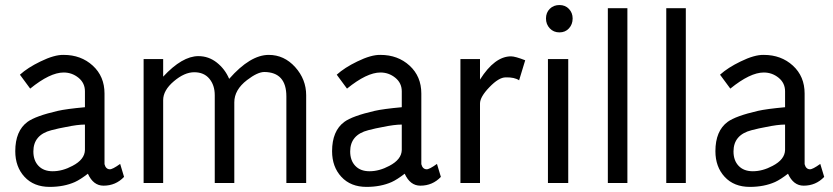

<svg xmlns="http://www.w3.org/2000/svg" viewBox="-20 -731 3327 767"><path d="M393.6 10.7Q352.5 10.7 331.1 -37.1Q300.8 -13.7 279.3 -3.9Q235.4 15.6 178.7 15.6Q115.2 15.6 78.1 -24.4Q41 -64.5 41 -127Q41 -208 89.8 -244.1Q122.1 -267.6 210.9 -288.1Q245.1 -295.9 319.3 -302.7V-366.2Q319.3 -399.4 293.5 -420.4Q267.6 -441.4 234.4 -441.4Q179.7 -441.4 100.6 -377L59.6 -432.6Q90.8 -460.9 141.6 -485.4Q197.3 -512.7 234.4 -511.7Q303.7 -511.7 350.6 -468.8Q397.5 -425.8 397.5 -357.4V-75.2Q402.3 -55.7 418 -54.7Q428.7 -53.7 460 -76.2L475.6 -24.4Q442.4 10.7 393.6 10.7ZM319.3 -233.4Q290 -233.4 243.2 -223.6Q215.8 -218.8 185.5 -210.9Q113.3 -192.4 113.3 -126Q113.3 -89.8 133.8 -68.4Q154.3 -46.9 190.4 -46.9Q229.5 -46.9 269.5 -68.4Q318.4 -93.8 319.3 -131.8Z M1124 0V-345.7Q1124 -442.4 1036.1 -443.4Q1008.8 -443.4 966.8 -411.1Q916 -372.1 916 -322.3V0H837.9V-350.6Q837.9 -390.6 816.4 -416.5Q794.9 -442.4 755.9 -442.4Q716.8 -442.4 674.3 -406.2Q631.8 -370.1 631.8 -331.1V0H553.7V-495.1H631.8V-424.8Q708 -506.8 772.5 -506.8Q813.5 -506.8 846.2 -481Q878.9 -455.1 895.5 -416Q979.5 -511.7 1053.7 -511.7Q1115.2 -511.7 1159.2 -462.9Q1203.1 -414.1 1203.1 -350.6V0Z M1659.2 10.7Q1618.2 10.7 1596.7 -37.1Q1566.4 -13.7 1544.9 -3.9Q1501 15.6 1444.3 15.6Q1380.9 15.6 1343.8 -24.4Q1306.6 -64.5 1306.6 -127Q1306.6 -208 1355.5 -244.1Q1387.7 -267.6 1476.6 -288.1Q1510.7 -295.9 1585 -302.7V-366.2Q1585 -399.4 1559.1 -420.4Q1533.2 -441.4 1500 -441.4Q1445.3 -441.4 1366.2 -377L1325.2 -432.6Q1356.4 -460.9 1407.2 -485.4Q1462.9 -512.7 1500 -511.7Q1569.3 -511.7 1616.2 -468.8Q1663.1 -425.8 1663.1 -357.4V-75.2Q1668 -55.7 1683.6 -54.7Q1694.3 -53.7 1725.6 -76.2L1741.2 -24.4Q1708 10.7 1659.2 10.7ZM1585 -233.4Q1555.7 -233.4 1508.8 -223.6Q1481.4 -218.8 1451.2 -210.9Q1378.9 -192.4 1378.9 -126Q1378.9 -89.8 1399.4 -68.4Q1419.9 -46.9 1456.1 -46.9Q1495.1 -46.9 1535.2 -68.4Q1584 -93.8 1585 -131.8Z M2053.7 -410.2Q2035.2 -422.9 2000 -421.9Q1972.7 -421.9 1935.1 -382.8Q1897.5 -343.8 1897.5 -317.4V0H1819.3V-495.1H1897.5V-413.1Q1956.1 -505.9 2021.5 -505.9Q2038.1 -505.9 2078.1 -490.2Z M2214.8 -601.6Q2191.4 -601.6 2176.3 -617.7Q2161.1 -633.8 2161.1 -657.2Q2161.1 -680.7 2176.3 -695.8Q2191.4 -710.9 2214.8 -710.9Q2238.3 -710.9 2252.9 -695.3Q2267.6 -679.7 2267.6 -657.2Q2267.6 -633.8 2252.9 -617.7Q2238.3 -601.6 2214.8 -601.6ZM2168.9 0V-495.1H2250V0Z M2486.3 0H2408.2V-698.2H2486.3Z M2719.7 0H2641.6V-698.2H2719.7Z M3190.4 10.7Q3149.4 10.7 3127.9 -37.1Q3097.7 -13.7 3076.2 -3.9Q3032.2 15.6 2975.6 15.6Q2912.1 15.6 2875 -24.4Q2837.9 -64.5 2837.9 -127Q2837.9 -208 2886.7 -244.1Q2918.9 -267.6 3007.8 -288.1Q3042 -295.9 3116.2 -302.7V-366.2Q3116.2 -399.4 3090.3 -420.4Q3064.5 -441.4 3031.2 -441.4Q2976.6 -441.4 2897.5 -377L2856.4 -432.6Q2887.7 -460.9 2938.5 -485.4Q2994.1 -512.7 3031.2 -511.7Q3100.6 -511.7 3147.5 -468.8Q3194.3 -425.8 3194.3 -357.4V-75.2Q3199.2 -55.7 3214.8 -54.7Q3225.6 -53.7 3256.8 -76.2L3272.5 -24.4Q3239.3 10.7 3190.4 10.7ZM3116.2 -233.4Q3086.9 -233.4 3040 -223.6Q3012.7 -218.8 2982.4 -210.9Q2910.2 -192.4 2910.2 -126Q2910.2 -89.8 2930.7 -68.4Q2951.2 -46.9 2987.3 -46.9Q3026.4 -46.9 3066.4 -68.4Q3115.2 -93.8 3116.2 -131.8Z"/></svg>

Font: Puritan
Style: Regular
Weight: 400
Version: 2.0a